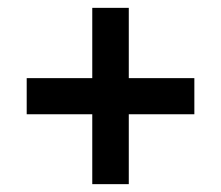

<svg xmlns="http://www.w3.org/2000/svg" viewBox="-20 -568 563 489"><path d="M215 -277H48V-369H215V-548H308V-369H475V-277H308V-99H215Z"/></svg>

Font: Noto Sans Gurmukhi UI SemiCondensed SemiBold
Style: Regular
Weight: 600
Width: 4
Designer: Jelle Bosma - Monotype Design Team
Foundry: Monotype Imaging Inc.
Version: Version 2.004; ttfautohint (v1.8.4.7-5d5b)